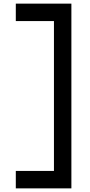

<svg xmlns="http://www.w3.org/2000/svg" viewBox="-20 -844 495 1057"><path d="M373 193H67V97H277V-728H67V-824H373Z"/></svg>

Font: Be Vietnam SemiBold
Style: Regular
Weight: 600
Designer: Gabriel Lam
Foundry: TypeRant
Version: Version 4.000